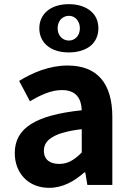

<svg xmlns="http://www.w3.org/2000/svg" viewBox="-20 -889 631 923"><path d="M520 -245V-327C520 -489 447 -574 305 -574C217 -574 137 -540 72 -500L124 -402C176 -433 226 -456 278 -456C347 -456 371 -414 373 -359C148 -335 51 -272 51 -153C51 -57 116 14 216 14C281 14 337 -17 385 -60H390L400 0H520V-163ZM287 -252C311 -259 339 -264 373 -268V-156C338 -121 307 -101 265 -101C222 -101 191 -120 191 -164C191 -190 202 -212 231 -229C245 -238 264 -246 287 -252ZM417 -835C393 -856 357 -869 311 -869C219 -869 169 -818 169 -753C169 -687 219 -637 311 -637C357 -637 393 -650 417 -670C441 -691 453 -720 453 -753C453 -786 441 -815 417 -835ZM348 -797C358 -786 364 -771 364 -753C364 -717 340 -694 311 -694C282 -694 257 -717 257 -753C257 -771 263 -786 273 -797C283 -807 297 -813 311 -813C326 -813 339 -807 348 -797Z"/></svg>

Font: GenSekiGothic2 TW B
Style: Regular
Weight: 700
Version: Version 2.100;PS 2.1;hotconv 16.6.51;makeotf.lib2.5.65220 DE